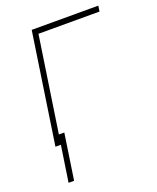

<svg xmlns="http://www.w3.org/2000/svg" viewBox="-132 -608 705 860"><g transform="rotate(-20 220.5 -178.0)"><path d="M437.5 -501.5H146.5L78.1 -46.4H104L71.3 171.9H44.9L70.8 0H44.9L124 -528.3H441.4Z"/></g></svg>

Font: Roboto-ThinItalic
Style: Italic
Weight: 250
Italic angle: -12°
Designer: Google
Version: Version 1.100141; 2013; ttfautohint (v0.94.14-c901) -l 8 -r 